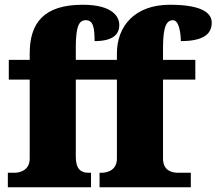

<svg xmlns="http://www.w3.org/2000/svg" viewBox="-20 -788 911 808"><path d="M363 0V-61H352C322 -61 299 -75 299 -128V-453H472V-121C472 -68 426 -61 409 -61H399V0H783V-61H729C706 -61 666 -68 666 -121V-453H802V-536H666V-588C666 -679 682 -703 708 -703C735 -703 741 -642 741 -615C848 -615 871 -653 871 -693C871 -726 843 -768 695 -768C548 -768 472 -679 472 -563V-536H299V-588C299 -679 313 -703 341 -703C372 -703 378 -673 378 -615C455 -615 482 -643 482 -683C482 -716 456 -768 328 -768C164 -768 105 -691 105 -563V-536H17V-453H105V-121C105 -68 59 -61 42 -61H13V0Z"/></svg>

Font: UArctic Serif Black
Style: Regular
Weight: 900
Designer: Customization by Puisto advertising & original work Monotype Design Team
Foundry: Monotype Imaging Inc.
Version: Version 2.004